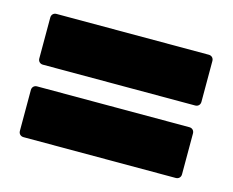

<svg xmlns="http://www.w3.org/2000/svg" viewBox="-56 -536 549 453"><g transform="rotate(15 218.5 -309.5)"><path d="M32 -336H404C411 -336 416 -341 416 -348V-448C416 -455 411 -460 404 -460H32C25 -460 20 -455 20 -448V-348C20 -341 25 -336 32 -336ZM32 -159H404C411 -159 416 -164 416 -171V-271C416 -278 411 -283 404 -283H32C25 -283 20 -278 20 -271V-171C20 -164 25 -159 32 -159Z"/></g></svg>

Font: Barlow Condensed ExtraBold
Style: Regular
Weight: 800
Width: 3
Designer: Jeremy Tribby
Foundry: Tribby Type
Version: Version 1.422;hotconv 1.0.109;makeotfexe 2.5.65596